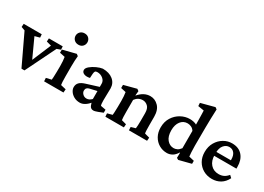

<svg xmlns="http://www.w3.org/2000/svg" viewBox="-20 -1094 2268 1652"><g transform="rotate(30 1114.0 -268.0)"><path d="M174.3 2.9 32.7 -295.4 -3.9 -308.6 -2 -340.8H177.2L179.7 -308.6L130.9 -295.4L227.5 -84.5H206.1L294.9 -295.4L246.6 -308.6L248.5 -340.8H385.7L387.7 -308.6L350.6 -295.4L204.1 2.9Z M397.5 0 395.5 -33.2 447.3 -45.4Q448.2 -49.8 449.5 -69.8Q450.7 -89.8 451.2 -125.5L451.7 -182.1Q451.7 -209 450 -231Q448.2 -252.9 445.3 -270.5L393.1 -281.7V-313L522.9 -345.7L540.5 -332.5Q538.1 -308.6 536.9 -283.9Q535.6 -259.3 535.6 -228V-128.4Q535.6 -98.1 536.9 -74.7Q538.1 -51.3 540 -45.4L592.3 -33.2L589.8 0ZM495.1 -419.9Q468.3 -419.9 451.9 -436.5Q435.5 -453.1 435.5 -476.1Q435.5 -499 451.9 -515.6Q468.3 -532.2 495.1 -532.2Q521.5 -532.2 537.1 -515.6Q552.7 -499 552.7 -476.1Q552.7 -453.1 537.1 -436.5Q521.5 -419.9 495.1 -419.9Z M754.4 5.9Q720.2 5.9 695.1 -8.3Q669.9 -22.5 656.2 -43.5Q642.6 -64.5 642.6 -84.5Q642.6 -112.3 659.7 -130.4Q676.8 -148.4 714.8 -160.2L836.4 -198.2V-231Q836.4 -257.8 812.5 -277.8Q788.6 -297.9 756.3 -297.9Q740.2 -297.9 734.4 -290.8Q728.5 -283.7 727.1 -264.2L724.6 -222.7Q689.9 -214.8 667.2 -224.6Q644.5 -234.4 644.5 -256.8Q644.5 -275.4 668 -294.9Q691.4 -314.5 723.4 -329.1Q755.4 -343.8 781.2 -347.2Q845.7 -347.2 884 -315.9Q922.4 -284.7 923.3 -232.9L920.9 -114.7Q920.9 -74.7 926.8 -62L977.1 -52.7V-22.9L931.6 -4.9Q918.5 0 907.7 2.9Q897 5.9 888.2 5.9Q860.4 5.9 850.1 -22.9L838.9 -57.1L853 -55.2Q802.7 5.9 754.4 5.9ZM786.6 -53.7Q813.5 -53.7 836.9 -78.1V-157.2L769 -141.6Q733.4 -134.3 733.4 -103Q733.4 -84 749 -68.8Q764.6 -53.7 786.6 -53.7Z M1006.3 0 1003.9 -32.2 1052.7 -45.4Q1053.7 -50.8 1054.9 -71.3Q1056.2 -91.8 1056.6 -125.5L1057.1 -185.5Q1057.1 -210.4 1055.4 -231.7Q1053.7 -252.9 1050.8 -270.5L1000.5 -281.7V-313L1124.5 -345.7L1142.6 -332.5L1138.2 -288.6L1140.1 -287.6Q1190.9 -347.2 1254.9 -347.2Q1301.3 -347.2 1335.7 -312Q1370.1 -276.9 1370.1 -208.5V-125.5Q1370.1 -98.1 1371.1 -75Q1372.1 -51.8 1374.5 -45.4L1422.9 -32.2L1420.4 0H1240.2L1238.8 -32.2L1283.2 -45.4Q1284.7 -55.2 1285.9 -75.9Q1287.1 -96.7 1287.1 -122.6V-196.3Q1287.1 -244.1 1264.9 -264.4Q1242.7 -284.7 1215.8 -284.7Q1169.9 -284.7 1140.6 -244.6V-128.4Q1140.6 -97.7 1141.6 -74.7Q1142.6 -51.8 1144.5 -45.4L1192.4 -32.2L1189.9 0Z M1734.4 8.8 1716.8 -1.5 1717.8 -52.7 1715.3 -53.7Q1693.8 -20 1669.4 -6.8Q1645 6.3 1618.7 6.3Q1576.2 6.3 1540.8 -14.4Q1505.4 -35.2 1484.6 -72.3Q1463.9 -109.4 1463.9 -158.7Q1463.9 -215.8 1490.5 -258.1Q1517.1 -300.3 1559.3 -323.5Q1601.6 -346.7 1647.5 -346.7Q1665 -346.7 1683.8 -342.8Q1702.6 -338.9 1715.3 -331.1Q1715.3 -350.6 1714.8 -379.2Q1714.4 -407.7 1713.6 -433.3Q1712.9 -459 1712.4 -469.2L1652.8 -479L1650.9 -509.8L1786.1 -545.4L1803.7 -532.7Q1801.8 -483.9 1800.3 -440.9Q1798.8 -397.9 1798.8 -351.1L1797.9 -169.4Q1797.9 -130.4 1799.8 -104.5Q1801.8 -78.6 1803.2 -64L1855 -51.8V-22ZM1648.9 -59.1Q1665.5 -59.1 1682.9 -67.4Q1700.2 -75.7 1715.8 -96.7V-268.6Q1703.6 -288.1 1685.3 -296.4Q1667 -304.7 1648.9 -304.7Q1606.9 -304.7 1581.3 -271.5Q1555.7 -238.3 1555.7 -183.1Q1555.7 -123 1582.8 -91.1Q1609.9 -59.1 1648.9 -59.1Z M2066.4 5.9Q2017.6 5.9 1979.5 -15.9Q1941.4 -37.6 1919.4 -75.9Q1897.5 -114.3 1897.5 -165Q1897.5 -219.7 1921.6 -260.7Q1945.8 -301.8 1984.6 -324.7Q2023.4 -347.7 2067.9 -347.2Q2133.8 -346.7 2169.9 -305.2Q2206.1 -263.7 2206.1 -193.8V-176.8H1971.2V-215.3H2140.1L2128.9 -199.7V-222.2Q2128.9 -262.7 2110.8 -285.4Q2092.8 -308.1 2061.5 -308.1Q2030.3 -308.1 2007.3 -281.2Q1984.4 -254.4 1984.4 -200.2V-187Q1984.4 -127.9 2014.9 -93.5Q2045.4 -59.1 2095.7 -59.1Q2122.6 -59.1 2144.3 -69.1Q2166 -79.1 2186.5 -103.5L2208.5 -83Q2186 -38.1 2149.2 -16.1Q2112.3 5.9 2066.4 5.9Z"/></g></svg>

Font: Lateef Medium
Style: Regular
Weight: 500
Designer: SIL International
Foundry: SIL International
Version: Version 4.200